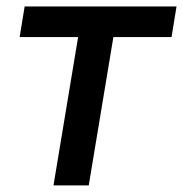

<svg xmlns="http://www.w3.org/2000/svg" viewBox="-20 -562 555 582"><path d="M142.1 0 216.8 -449.7H39.6L54.7 -542.5H515.1L500 -449.7H323.7L249 0Z"/></svg>

Font: Inter 16pt Medium
Style: Italic
Weight: 500
Italic angle: -9.3988°
Version: Version 4.001;git-66647c0bb